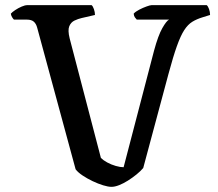

<svg xmlns="http://www.w3.org/2000/svg" viewBox="-20 -724 843 744"><path d="M412 0Q399 0 379.5 -6Q360 -12 339 -22Q318 -32 300 -44Q282 -56 273 -68L124 -617Q120 -632 111 -640Q102 -648 84 -648H34Q30 -652 26.5 -658Q23 -664 22 -671Q27 -677 39 -685Q51 -693 64 -698.5Q77 -704 85 -704H335Q340 -700 344 -688.5Q348 -677 348 -666L296 -654Q283 -651 269 -644.5Q255 -638 248.5 -622.5Q242 -607 250 -575L371 -112Q380 -103 395.5 -94.5Q411 -86 428.5 -81Q446 -76 459 -76L577 -528Q593 -587 609 -615Q625 -643 635 -648H510Q506 -652 502.5 -657Q499 -662 498 -671Q505 -679 519.5 -686.5Q534 -694 548 -699Q562 -704 567 -704H781Q786 -700 790 -689Q794 -678 794 -666L765 -657Q742 -650 725 -639.5Q708 -629 694 -607.5Q680 -586 665.5 -545.5Q651 -505 633 -438L535 -73Q525 -61 509 -48Q493 -35 475.5 -24Q458 -13 441.5 -6.5Q425 0 412 0Z"/></svg>

Font: Texturina Medium
Style: Regular
Weight: 500
Designer: Guillermo Torres Carreño
Foundry: Omnibus-Type
Version: Version 1.003